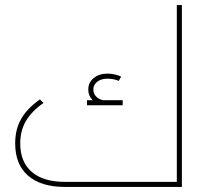

<svg xmlns="http://www.w3.org/2000/svg" viewBox="-20 -739 829 759"><path d="M699 -719V0H237Q142 0 91 -44.5Q40 -89 40 -172Q40 -229 64.5 -270.5Q89 -312 138 -346L152 -332Q106 -300 83 -261.5Q60 -223 60 -172Q60 -99 105.5 -59.5Q151 -20 237 -20H679V-719ZM465 -343V-323H324V-343H346Q329 -360 329 -385Q329 -413 350.5 -430.5Q372 -448 405 -448Q419 -448 434.5 -444.5Q450 -441 459 -436L449 -419Q442 -423 429.5 -425.5Q417 -428 405 -428Q380 -428 364.5 -416Q349 -404 349 -385Q349 -369 360 -357.5Q371 -346 388 -343Z"/></svg>

Font: Montserrat-Arabic Thin
Style: Regular
Weight: 250
Designer: Mohamed Gaber
Foundry: Kief Type Foundry
Version: Version 5.008